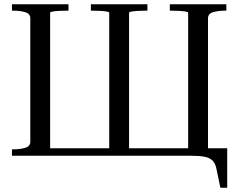

<svg xmlns="http://www.w3.org/2000/svg" viewBox="-20 -730 1115 900"><path d="M894 0H183V-35H894ZM301 -710V-680H292Q275 -680 257 -679Q239 -678 227 -676Q215 -674 215 -670V0H36V-30H42Q74 -30 98 -37Q122 -44 122 -66V-644Q122 -666 98 -673Q74 -680 42 -680H36V-710ZM776 -710H1041V-680H1035Q1003 -680 979 -673Q955 -666 955 -644V0H862V-670Q862 -674 850 -676Q838 -678 820 -679Q802 -680 785 -680H776ZM873 0H862V-35H1045V150H1013L994 59Q989 35 975.5 22Q962 9 937.5 4.5Q913 0 873 0ZM406 -710H671V-680H662Q645 -680 627 -679Q609 -678 597 -676Q585 -674 585 -670V0H492V-670Q492 -674 480 -676Q468 -678 450 -679Q432 -680 415 -680H406Z"/></svg>

Font: Roboto Serif 144pt
Style: Regular
Weight: 400
Version: Version 1.008